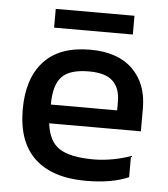

<svg xmlns="http://www.w3.org/2000/svg" viewBox="-48 -670 634 724"><g transform="rotate(5 268.5 -308.0)"><path d="M134 -626H432V-555H134ZM43 -238Q43 -355 102 -419.5Q161 -484 277 -484Q382 -484 438 -429Q494 -374 494 -282V-194H147Q155 -126 196 -99.5Q237 -73 325 -73Q361 -73 398.5 -80Q436 -87 465 -98V-18Q402 10 303 10Q177 10 110 -52Q43 -114 43 -238ZM398 -265V-298Q398 -349 370 -375.5Q342 -402 280 -402Q206 -402 176.5 -370Q147 -338 147 -265Z"/></g></svg>

Font: Kanit
Style: Regular
Weight: 400
Designer: Katatrad Team
Foundry: Cadson Demak
Version: Version 1.001